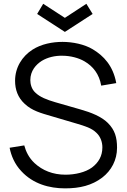

<svg xmlns="http://www.w3.org/2000/svg" viewBox="-20 -989 675 1024"><path d="M210.4 -968.8 326 -893.8 440.6 -968.8 474 -914.6 326 -818.8 178.1 -914.6ZM600 -545.8C583.3 -638.5 532.3 -691.7 475 -726C430.2 -753.1 366.7 -765.6 313.5 -765.6C259.4 -765.6 200 -754.2 153.1 -724C97.9 -688.5 60.4 -629.2 60.4 -558.3C60.4 -511.5 75 -468.8 111.5 -435.4C151 -397.9 200 -385.4 253.1 -369.8L390.6 -329.2C432.3 -316.7 468.8 -306.2 494.8 -280.2C516.7 -259.4 526 -230.2 526 -203.1C526 -156.2 505.2 -121.9 470.8 -95.8C435.4 -69.8 380.2 -57.3 329.2 -57.3C261.5 -57.3 206.3 -80.2 164.6 -118.8C133.3 -147.9 117.7 -182.3 109.4 -213.5L31.3 -201C39.6 -158.3 58.3 -113.5 93.8 -76C156.2 -8.3 242.7 15.6 327.1 15.6C406.3 15.6 469.8 0 525 -41.7C574 -79.2 604.2 -135.4 604.2 -201C604.2 -256.2 592.7 -295.8 555.2 -333.3C520.8 -367.7 464.6 -389.6 409.4 -405.2L275 -443.8C229.2 -457.3 193.8 -470.8 168.8 -494.8C147.9 -513.5 141.7 -541.7 141.7 -561.5C141.7 -611.5 171.9 -644.8 203.1 -664.6C234.4 -683.3 272.9 -692.7 313.5 -691.7C355.2 -691.7 400 -680.2 431.3 -661.5C476 -635.4 509.4 -593.8 519.8 -532.3Z"/></svg>

Font: Manrope3
Style: Regular
Weight: 400
Width: 4
Designer: Mikhail Sharanda
Foundry: Mikhail Sharanda
Version: Version 3.000;PS 003.000;hotconv 1.0.88;makeotf.lib2.5.64775